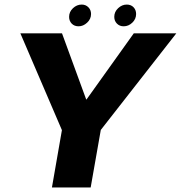

<svg xmlns="http://www.w3.org/2000/svg" viewBox="-20 -821 792 841"><path d="M207.5 0H377.2L421.5 -251.8L752.3 -675H566L358.9 -385.2H357.6L251.6 -675H69.2L251.2 -251ZM324.1 -705.8Q344.6 -705.8 361.7 -721.8Q378.8 -737.7 378.8 -759.6Q378.8 -777.4 367.1 -789.2Q355.4 -801 337.8 -801Q316.4 -801 299.6 -785.1Q282.7 -769.1 282.7 -747.2Q282.7 -729.5 294.1 -717.6Q305.6 -705.8 324.1 -705.8ZM521.5 -705.8Q543 -705.8 559.6 -721.8Q576.2 -737.7 576.2 -759.6Q576.2 -777.4 565 -789.2Q553.7 -801 535.2 -801Q514.3 -801 497.4 -785.1Q480.5 -769.1 480.5 -747.2Q480.5 -729.5 492.2 -717.6Q503.9 -705.8 521.5 -705.8Z"/></svg>

Font: Anybody Thin
Style: Italic
Weight: 100
Italic angle: -10°
Designer: Tyler Finck
Foundry: Etcetera Type Company
Version: Version 1.114;gftools[0.9.25]